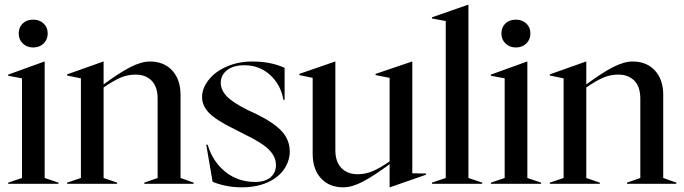

<svg xmlns="http://www.w3.org/2000/svg" viewBox="-20 -786 2926 821"><path d="M15 -5 74 -25V-451L15 -462V-467L170 -523H171V-25L230 -5V0H15ZM60 -643Q60 -669 77 -685.5Q94 -702 122 -702Q149 -702 166.5 -685.5Q184 -669 184 -643Q184 -617 166.5 -600Q149 -583 122 -583Q95 -583 77.5 -600Q60 -617 60 -643Z M267 -5 326 -25V-451L267 -463V-468L422 -523H423V-425Q489 -474 536.5 -498.5Q584 -523 621 -523Q681 -523 716.5 -484.5Q752 -446 752 -380V-25L808 -5V0H597V-5L654 -25V-364Q654 -415 628.5 -441Q603 -467 560 -467Q526 -467 495.5 -454Q465 -441 423 -412V-25L481 -5V0H267Z M889 -9 862 -167H868Q890 -94 944 -51Q998 -8 1071 -8Q1114 -8 1137 -28Q1160 -48 1160 -80Q1160 -115 1131 -145Q1102 -175 1027 -211L984 -233Q904 -272 874 -303Q844 -334 844 -371Q844 -408 871.5 -443.5Q899 -479 948.5 -501Q998 -523 1060 -523Q1137 -523 1197 -496V-359H1192Q1180 -425 1134.5 -466Q1089 -507 1025 -507Q978 -507 951 -486Q924 -465 924 -432Q924 -401 950 -374Q976 -347 1038 -316L1075 -299Q1152 -261 1185.5 -224Q1219 -187 1219 -138Q1219 -99 1195.5 -63.5Q1172 -28 1125 -6.5Q1078 15 1013 15Q976 15 942 7.5Q908 0 889 -9Z M1317 -128V-453L1260 -465V-470L1413 -523H1414V-144Q1414 -94 1440 -67.5Q1466 -41 1509 -41Q1543 -41 1573.5 -54Q1604 -67 1646 -96V-453L1586 -465V-470L1742 -523H1743V-45L1802 -44V-39L1647 15H1646V-84Q1579 -34 1532 -9.5Q1485 15 1448 15Q1388 15 1352.5 -23.5Q1317 -62 1317 -128Z M1827 -5 1886 -25V-696L1827 -707V-712L1982 -766H1983V-25L2042 -5V0H1827Z M2079 -5 2138 -25V-451L2079 -462V-467L2234 -523H2235V-25L2294 -5V0H2079ZM2124 -643Q2124 -669 2141 -685.5Q2158 -702 2186 -702Q2213 -702 2230.5 -685.5Q2248 -669 2248 -643Q2248 -617 2230.5 -600Q2213 -583 2186 -583Q2159 -583 2141.5 -600Q2124 -617 2124 -643Z M2331 -5 2390 -25V-451L2331 -463V-468L2486 -523H2487V-425Q2553 -474 2600.5 -498.5Q2648 -523 2685 -523Q2745 -523 2780.5 -484.5Q2816 -446 2816 -380V-25L2872 -5V0H2661V-5L2718 -25V-364Q2718 -415 2692.5 -441Q2667 -467 2624 -467Q2590 -467 2559.5 -454Q2529 -441 2487 -412V-25L2545 -5V0H2331Z"/></svg>

Font: Nyght Serif
Style: Regular
Weight: 400
Designer: Maksym Kobuzan
Version: Version 0.410;July 4, 2025;FontCreator 15.0.0.2958 64-bit